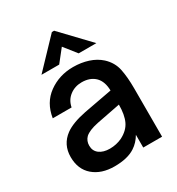

<svg xmlns="http://www.w3.org/2000/svg" viewBox="-189 -911 963 1042"><g transform="rotate(-30 293.0 -390.0)"><path d="M42 -152Q42 -230 103 -275Q147 -307 233 -324L410 -357Q409 -413 380 -443Q349 -474 296 -474Q253 -474 221 -449.5Q189 -425 181 -383H63Q77 -473 143.5 -521Q210 -569 297 -569Q347 -569 390.5 -555Q434 -541 465 -513Q506 -475 516.5 -424Q527 -373 527 -303V0H409V-80Q387 -42 353 -20Q306 11 224 11Q142 11 92 -32Q42 -75 42 -152ZM327 -102Q374 -126 392.5 -165Q411 -204 411 -268L262 -239Q204 -227 180 -205Q160 -185 160 -155Q160 -122 184.5 -103.5Q209 -85 250 -85Q291 -85 327 -102ZM239 -618H128L293 -791H307L472 -618H361L300 -695Z"/></g></svg>

Font: Open Sauce One SemiBold
Style: Regular
Weight: 600
Designer: Alfredo Marco Pradil
Foundry: Creative Sauce Fz LLC
Version: Version 1.477